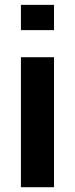

<svg xmlns="http://www.w3.org/2000/svg" viewBox="-20 -782 313 802"><path d="M205.6 -761.7V-656.2H67.4V-761.7ZM205.6 -543V0H67.4V-543Z"/></svg>

Font: Ufes Sans
Style: Bold
Weight: 700
Designer: Ricardo Esteves & Filipe Motta
Foundry: ProDesignUfes - Ricardo Esteves, Filipe Motta (This is a derivative work, based on Roboto family, by Christian Robertson
Version: Version 2.0